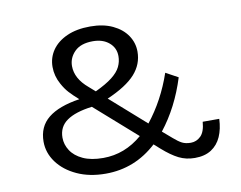

<svg xmlns="http://www.w3.org/2000/svg" viewBox="-73 -736 1059 845"><g transform="rotate(-10 457.0 -313.0)"><path d="M733 12Q694 12 661.5 -4.2Q629 -20.5 590 -55L563.5 -78.5Q465.5 12 335 12Q262.5 12 207 -13.5Q151.5 -39 120.2 -81.5Q89 -124 89 -174Q89 -241 136.2 -279Q183.5 -317 276.5 -331Q251.5 -353 235.2 -370.8Q219 -388.5 205.5 -413.5Q185 -450.5 185 -491Q185 -532.5 208 -565.8Q231 -599 274.5 -618.5Q318 -638 379 -638Q437 -638 478.8 -618.2Q520.5 -598.5 542.8 -565.5Q565 -532.5 565 -493Q565 -436.5 526 -393Q487 -349.5 400 -312L557.5 -173Q629 -263 669 -380L724 -350Q684 -222 609.5 -127.5Q631 -109 652 -91Q672.5 -73 688.2 -65Q704 -57 727 -57Q752.5 -57 771.5 -75.8Q790.5 -94.5 794 -139H868Q866 -93.5 851 -59.8Q836 -26 806.8 -7Q777.5 12 733 12ZM336 -58Q432.5 -58 510.5 -125L325 -288.5Q250 -279 212 -252.2Q174 -225.5 174 -177Q174 -146 191.8 -118.8Q209.5 -91.5 245.5 -74.8Q281.5 -58 336 -58ZM354 -352.5Q403 -375.5 430.2 -397Q457.5 -418.5 468.2 -440.8Q479 -463 479 -488Q479 -525 451.2 -548.5Q423.5 -572 379 -572Q325 -572 297.5 -544.5Q270 -517 270 -480Q270 -424 326 -377Z"/></g></svg>

Font: Betina Sans
Style: Regular
Weight: 400
Designer: Jonathan Pinhorn (font) & Cristiano Sobral (main changes)
Version: Version 2.001;April 28, 2021;FontCreator 13.0.0.2655 32-bit;